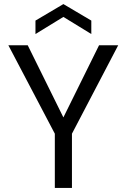

<svg xmlns="http://www.w3.org/2000/svg" viewBox="-20 -922 621 942"><path d="M249 0V-266L21 -700H116L291 -346L466 -700H560L333 -266V0ZM154 -755V-821L291 -902L428 -821V-755L291 -839Z"/></svg>

Font: DM Sans 9pt
Style: Regular
Weight: 400
Designer: Colophon Foundry, Jonny Pinhorn
Foundry: Colophon Foundry
Version: Version 4.004;gftools[0.9.30]